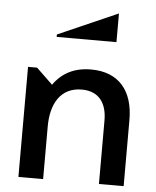

<svg xmlns="http://www.w3.org/2000/svg" viewBox="-54 -821 704 867"><g transform="rotate(5 297.5 -387.5)"><path d="M62 0H174V-239C174 -340 216 -418 313 -418C392 -418 427 -365 427 -288V0H539V-300C539 -431 474 -512 347 -512C270 -512 215 -482 177 -428L103 -499H62ZM179 -645H450V-775L179 -656Z"/></g></svg>

Font: LaHaus Display SemiBold
Style: Regular
Weight: 600
Designer: We are Make, BastardaType, Dalton Maag Ltd
Foundry: BastardaType, Dalton Maag Ltd
Version: Version 3.100;Glyphs 3.3 (3331)